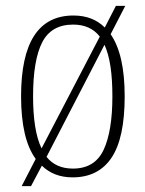

<svg xmlns="http://www.w3.org/2000/svg" viewBox="-20 -596 497 656"><path d="M102 -53Q77 -87 64.5 -140.5Q52 -194 52 -267Q52 -543 231 -543Q297 -543 338 -502L376 -576H408L358 -479Q406 -410 406 -267Q406 -124 361 -57Q316 10 228 10Q164 10 123 -30L86 40H54ZM321 -471Q289 -512 230 -512Q155 -512 124 -451Q93 -390 93 -267Q93 -210 100 -165Q107 -120 122 -89ZM229 -20Q304 -20 334 -84Q364 -148 364 -267Q364 -325 357.5 -368.5Q351 -412 337 -443L139 -60Q171 -20 229 -20Z"/></svg>

Font: Noto Serif Myanmar Condensed ExtraLight
Style: Regular
Weight: 200
Width: 3
Designer: Ben Mitchell and the Monotype Design Team
Foundry: Monotype Imaging Inc.
Version: Version 2.106; ttfautohint (v1.8.4.7-5d5b)